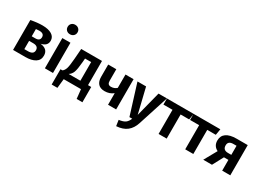

<svg xmlns="http://www.w3.org/2000/svg" viewBox="-19 -1749 3985 2915"><g transform="rotate(30 1974.0 -291.5)"><path d="M212 -96H275Q374 -96 374 -168Q374 -241 284 -241H212ZM270 -452Q237 -452 212 -448V-321H276Q355 -321 355 -387Q355 -452 270 -452ZM385 -290Q520 -275 520 -158Q520 -79 456.5 -39.5Q393 0 286 0H70V-524Q182 -546 271 -546Q376 -546 436 -509.5Q496 -473 496 -405Q496 -314 385 -290Z M770 0H628V-530H770ZM636 -779.5Q660 -803 698 -803Q736 -803 760.5 -779.5Q785 -756 785 -720Q785 -684 760.5 -660.5Q736 -637 698 -637Q660 -637 636 -660.5Q612 -684 612 -720Q612 -756 636 -779.5Z M1189 -433H1082L1076 -360Q1066 -237 1046.5 -185Q1027 -133 983 -106H1189ZM1379 -106V162H1278L1261 0H958L941 162H840V-106H874Q903 -126 919 -171.5Q935 -217 945 -346L959 -530H1323V-106Z M1877 -530V0H1735V-203Q1672 -152 1584 -152Q1508 -152 1470 -194.5Q1432 -237 1432 -314V-530H1574V-332Q1574 -292 1589 -275Q1604 -258 1635 -258Q1695 -258 1735 -296V-530Z M2461 -530 2290 1Q2258 102 2189.5 157Q2121 212 2004 220L1989 118Q2065 108 2100.5 82Q2136 56 2159 0H2110L1945 -530H2096L2202 -92L2314 -530Z M2913 -423H2763V0H2621V-423H2462V-530H2931Z M3380 -423H3230V0H3088V-423H2929V-530H3398Z M3736 -277V-436H3681Q3589 -436 3589 -359Q3589 -277 3678 -277ZM3878 -530V0H3736V-189H3658L3557 0H3404L3528 -222Q3443 -264 3443 -360Q3443 -444 3504.5 -487Q3566 -530 3682 -530Z"/></g></svg>

Font: FiraSans
Style: Regular
Weight: 600
Designer: Carrois Corporate & Edenspiekermann AG
Foundry: Carrois Corporate GbR & Edenspiekermann AG
Version: Version 3.106;PS 003.106;hotconv 1.0.70;makeotf.lib2.5.58329